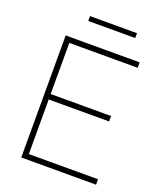

<svg xmlns="http://www.w3.org/2000/svg" viewBox="-160 -992 920 1094"><g transform="rotate(20 300.0 -445.5)"><path d="M135.5 -33H555V0H101.5V-740H550V-707H135.5V-397H501.5V-364H135.5ZM194 -861.5V-891H479V-861.5Z"/></g></svg>

Font: Encode Sans Semi Expanded Thin
Style: Regular
Weight: 250
Width: 6
Designer: Multiple Designers
Foundry: Impallari Type
Version: Version 2.000